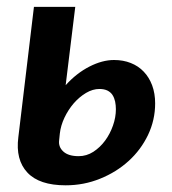

<svg xmlns="http://www.w3.org/2000/svg" viewBox="-20 -533 502 560"><path d="M199.5 -513H79L33.5 -133C27.8 -89 36.6 -54.6 59.8 -29.8C82.9 -4.9 120.2 7.5 171.5 7.5C206.8 7.5 240.3 1.1 272 -11.8C303.7 -24.6 331.4 -41.8 355.2 -63.5C379.1 -85.2 397.9 -110.5 411.8 -139.5C425.6 -168.5 432.5 -199.2 432.5 -231.5C432.5 -250.8 429.6 -268.3 423.8 -284C417.9 -299.7 409.8 -313 399.2 -324C388.8 -335 376.2 -343.4 361.5 -349.2C346.8 -355.1 330.5 -358 312.5 -358C289.8 -358 265.9 -351.6 240.8 -338.8C215.6 -325.9 192.5 -307.8 171.5 -284.5ZM152.5 -124 154.5 -143.5C156.2 -158.8 160.7 -174.2 168 -189.8C175.3 -205.2 184.4 -219.2 195.2 -231.8C206.1 -244.2 218 -254.3 231 -262C244 -269.7 257 -273.5 270 -273.5C279.3 -273.5 287.2 -271.9 293.5 -268.8C299.8 -265.6 304.8 -261.2 308.2 -255.8C311.8 -250.2 314.2 -243.9 315.8 -236.8C317.2 -229.6 318 -222.2 318 -214.5C318 -198.8 315.2 -182.9 309.5 -166.8C303.8 -150.6 296.2 -135.9 286.5 -122.8C276.8 -109.6 265.4 -98.8 252.2 -90.2C239.1 -81.8 224.8 -77.5 209.5 -77.5C189.5 -77.5 174.6 -82 164.8 -91C154.9 -100 150.8 -111 152.5 -124Z"/></svg>

Font: Lato
Style: Bold Italic
Weight: 700
Italic angle: -7°
Designer: Lukasz Dziedzic
Foundry: tyPoland Lukasz Dziedzic
Version: Version 2.007; 2014-02-27